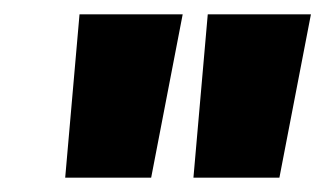

<svg xmlns="http://www.w3.org/2000/svg" viewBox="-20 -710 454 268"><path d="M191 -462H71L91 -690H235ZM370 -462H250L270 -690H414Z"/></svg>

Font: Exo 2.0 Black
Style: Italic
Weight: 900
Italic angle: -8°
Designer: Natanael Gama
Version: Version 1.001;PS 001.001;hotconv 1.0.70;makeotf.lib2.5.58329